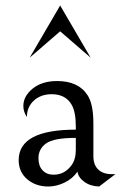

<svg xmlns="http://www.w3.org/2000/svg" viewBox="-20 -667 440 699"><path d="M88 -457 199 -647 310 -457 199 -553ZM341 12Q309 11 287 -5Q265 -21 262 -42Q244 -16 214.5 -2Q185 12 156 12Q110 12 79 -14.5Q48 -41 48 -84Q48 -195 256 -195V-206Q256 -261 240 -287Q218 -324 168 -324Q129 -324 103.5 -301Q78 -278 78 -241Q65 -260 65 -281Q65 -317 99 -344.5Q133 -372 188 -372Q266 -372 299 -320Q320 -288 320 -217V-98Q320 -67 337.5 -50Q355 -33 387 -33H400ZM256 -165Q176 -165 148 -145Q120 -125 120 -91Q120 -63 135 -47Q150 -31 175 -31Q215 -31 240 -65Q256 -86 256 -122Z"/></svg>

Font: Bellefair
Style: Regular
Weight: 400
Designer: Nick Shinn, Liron Lavi Turkenic
Foundry: Shinntype
Version: Version 1.003;PS 001.003;hotconv 1.0.88;makeotf.lib2.5.64775